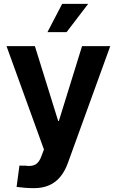

<svg xmlns="http://www.w3.org/2000/svg" viewBox="-20 -768 604 994"><path d="M155.8 206.1Q130.9 206.1 107.9 204.1Q85 202.1 65.9 199.7L80.6 89.4L112.3 89.8Q144.5 94.7 164.1 83.3Q183.6 71.8 194.8 39.6L207.5 5.9L13.7 -529.3H160.6L281.2 -141.6H284.7L404.8 -529.3H550.8L332 74.2Q316.9 116.7 293 146.2Q269 175.8 235.1 190.9Q201.2 206.1 155.8 206.1ZM225.6 -601.6 301.8 -748H436.5L324.7 -601.6Z"/></svg>

Font: Inter Cardless Tabular Bold
Style: Bold
Weight: 700
Designer: Rasmus Andersson
Foundry: rsms
Version: Version 4.000;git-4fc901f